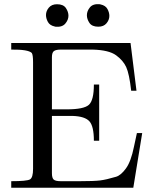

<svg xmlns="http://www.w3.org/2000/svg" viewBox="-20 -887 720 906"><path d="M238 -762Q215 -767 206 -783.5Q197 -800 197 -816Q197 -835 210.5 -851Q224 -867 249 -867Q279 -867 291 -849Q303 -831 303 -813Q303 -793 288 -775.5Q273 -758 242 -761Q240 -762 238 -762ZM496 -812Q496 -793 482.5 -777Q469 -761 444 -761Q414 -761 402 -779Q390 -797 390 -815Q390 -835 404.5 -852.5Q419 -870 451 -867Q453 -866 455 -866Q478 -861 487 -844.5Q496 -828 496 -812ZM225 -70Q225 -47 233.5 -39.5Q242 -32 267 -32H356Q423 -32 452 -35.5Q481 -39 528 -53Q551 -60 574.5 -92.5Q598 -125 612 -194L626 -259H651L609 -1H33V-32Q107 -32 121.5 -40.5Q136 -49 136 -90V-594Q136 -628 130 -637Q113 -654 33 -653V-684H596L624 -459H599Q590 -539 575.5 -570.5Q561 -602 528 -626Q494 -651 417 -653H267Q244 -653 234.5 -646Q225 -639 225 -617V-371H295Q376 -371 399.5 -392.5Q423 -414 423 -488H448V-223H423Q423 -291 402 -314.5Q381 -338 323 -340H225Z"/></svg>

Font: cwTeXMing
Style: Medium
Weight: 500
Version: Version 1.17